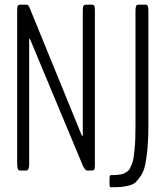

<svg xmlns="http://www.w3.org/2000/svg" viewBox="-20 -722 704 813"><path d="M449.2 70.8Q443.8 70.8 443.8 58.6V32.7Q443.8 19.5 449.2 19.5Q463.4 19.5 471.2 19Q479 18.6 489.7 16.8Q500.5 15.1 506.1 12.2Q511.7 9.3 519.3 3.9Q526.9 -1.5 530.5 -9.5Q534.2 -17.6 539.1 -29.3Q543.9 -41 545.9 -56.4Q547.9 -71.8 550 -92.3Q552.2 -112.8 553 -138.2Q553.7 -163.6 553.7 -195.3V-677.2Q553.7 -702.1 564 -702.1H598.1Q608.4 -702.1 608.4 -677.2V-187.5Q608.4 -133.8 604.5 -93.3Q600.6 -52.7 595 -25.1Q589.4 2.4 577.1 21Q564.9 39.6 554.7 49.3Q544.4 59.1 524.4 64Q504.4 68.8 490.2 69.8Q476.1 70.8 449.2 70.8ZM64.5 0Q52.7 0 52.7 -26.9V-678.2Q52.7 -692.9 55.4 -697.5Q58.1 -702.1 64.5 -702.1H93.3Q99.6 -702.1 105 -689.9L328.1 -144L330.6 -150.4V-678.2Q330.6 -692.9 333.7 -697.5Q336.9 -702.1 343.8 -702.1H370.1Q376.5 -702.1 379.2 -697.5Q381.8 -692.9 381.8 -678.2V-22.9Q381.8 -8.3 379.2 -4.2Q376.5 0 370.1 0H347.7Q344.2 0 338.9 -7.1Q333.5 -14.2 330.6 -21L106 -559.1L103.5 -554.7V-26.9Q103.5 0 90.8 0Z"/></svg>

Font: BenchNine Light
Style: Regular
Weight: 300
Version: Version 1 ; ttfautohint (v0.92.18-e454-dirty) -l 8 -r 50 -G 